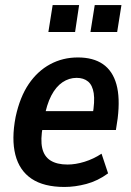

<svg xmlns="http://www.w3.org/2000/svg" viewBox="-20 -732 521 762"><path d="M236 10Q154 10 105.5 -22.5Q57 -55 41 -117.5Q25 -180 42 -268Q59 -347 94 -398.5Q129 -450 179 -477Q229 -504 289 -504Q350 -504 388.5 -477.5Q427 -451 442 -397.5Q457 -344 447 -262L440 -216H132L143 -291H365L347 -273Q357 -330 352 -362Q347 -394 329.5 -408.5Q312 -423 284 -423Q254 -423 228 -405.5Q202 -388 183.5 -352.5Q165 -317 155 -261L150 -231Q140 -178 147.5 -144.5Q155 -111 180.5 -95Q206 -79 248 -79Q280 -79 315.5 -90Q351 -101 383 -122L409 -44Q368 -14 323 -2Q278 10 236 10ZM339 -605 356 -712H462L445 -605ZM172 -605 189 -712H294L278 -605Z"/></svg>

Font: Nunito Sans 10pt Condensed
Style: Bold Italic
Weight: 700
Width: 3
Italic angle: -9°
Designer: Vernon Adams
Foundry: Vernon Adams
Version: Version 3.101;gftools[0.9.27]